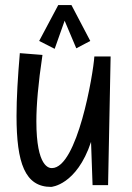

<svg xmlns="http://www.w3.org/2000/svg" viewBox="-20 -724 519 755"><path d="M351 -502C347 -434 284 -63 184 -63C174 -63 123 -65 123 -247C123 -310 130 -394 147 -508L58 -515C50 -421 45 -339 45 -268C45 -83 78 11 181 11C181 11 281 5 338 -166L344 4H405L415 -502ZM335 -563 261 -704H209L134 -563L195 -532L246 -676H220L280 -534Z"/></svg>

Font: Englebert
Style: Regular
Weight: 400
Designer: Astigmatic (AOETI)
Foundry: Astigmatic (AOETI)
Version: Version 1.000